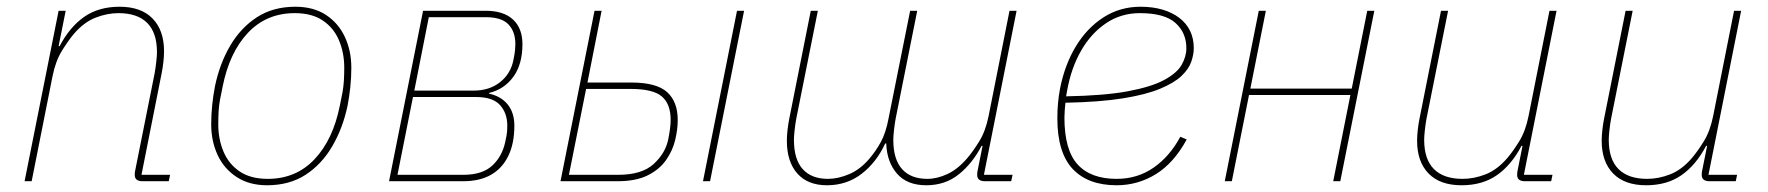

<svg xmlns="http://www.w3.org/2000/svg" viewBox="-20 -538 5249 570"><path d="M74 0H53L154 -506H175L154 -401H157Q187 -458 230 -488Q273 -518 335 -518Q399 -518 433 -483Q467 -448 467 -386Q467 -371 465 -353.5Q463 -336 460 -321L400 -19H485L481 0H403Q392 0 386 -4.5Q380 -9 380 -19Q380 -24 380.5 -27.5Q381 -31 382 -35L439 -320Q442 -337 444 -355Q446 -373 446 -383Q446 -441 417 -470Q388 -499 332 -499Q298 -499 263.5 -485.5Q229 -472 199 -437Q183 -418 164 -387.5Q145 -357 136 -312Z M773 12Q720 12 682.5 -12.5Q645 -37 626 -78Q607 -119 607 -169Q607 -198 610 -226.5Q613 -255 618 -281Q632 -349 663.5 -402.5Q695 -456 743 -487Q791 -518 857 -518Q911 -518 948 -493.5Q985 -469 1004 -428Q1023 -387 1023 -337Q1023 -308 1020 -279.5Q1017 -251 1012 -225Q998 -158 966.5 -104Q935 -50 887 -19Q839 12 773 12ZM775 -7Q859 -7 914 -65.5Q969 -124 989 -225L997 -265Q1000 -282 1001 -300Q1002 -318 1002 -337Q1002 -381 986.5 -418Q971 -455 938.5 -477Q906 -499 855 -499Q771 -499 716 -440.5Q661 -382 641 -281L633 -241Q630 -225 629 -207Q628 -189 628 -169Q628 -125 643.5 -88Q659 -51 691.5 -29Q724 -7 775 -7Z M1135 0 1236 -506H1422Q1475 -506 1503 -480Q1531 -454 1531 -407Q1531 -347 1504 -310Q1477 -273 1432 -262V-260Q1468 -252 1487.5 -227.5Q1507 -203 1507 -165Q1507 -112 1489 -75Q1471 -38 1437.5 -19Q1404 0 1355 0ZM1160 -19H1355Q1412 -19 1441.5 -46.5Q1471 -74 1480 -117Q1485 -139 1485.5 -149Q1486 -159 1486 -165Q1486 -202 1464.5 -226Q1443 -250 1393 -250H1206ZM1210 -269H1386Q1433 -269 1464.5 -294Q1496 -319 1504 -359Q1508 -378 1509 -389Q1510 -400 1510 -407Q1510 -444 1489.5 -465.5Q1469 -487 1422 -487H1253Z M1644 0 1745 -506H1766L1724 -293H1854Q1929 -293 1960.5 -264.5Q1992 -236 1992 -182Q1992 -154 1984.5 -122.5Q1977 -91 1957.5 -63Q1938 -35 1903 -17.5Q1868 0 1813 0ZM1669 -19H1815Q1886 -19 1921 -51.5Q1956 -84 1964 -125Q1967 -140 1969 -155Q1971 -170 1971 -182Q1971 -229 1945 -251.5Q1919 -274 1852 -274H1720ZM2067 0 2168 -506H2189L2088 0Z M2435 12Q2378 12 2347 -23Q2316 -58 2316 -120Q2316 -135 2318 -152.5Q2320 -170 2323 -185L2387 -506H2408L2344 -186Q2341 -170 2339 -151.5Q2337 -133 2337 -123Q2337 -65 2363 -36Q2389 -7 2438 -7Q2468 -7 2501 -21Q2534 -35 2561 -67Q2580 -89 2595 -116.5Q2610 -144 2618 -187L2682 -506H2703L2639 -186Q2636 -170 2634 -151.5Q2632 -133 2632 -123Q2632 -65 2658 -36Q2684 -7 2733 -7Q2762 -7 2793 -21.5Q2824 -36 2852 -69Q2869 -89 2887.5 -119Q2906 -149 2915 -194L2977 -506H2998L2901 -19H2986L2982 0H2904Q2893 0 2887 -4.5Q2881 -9 2881 -19Q2881 -24 2881.5 -27.5Q2882 -31 2883 -35L2897 -105H2894Q2867 -53 2826.5 -20.5Q2786 12 2730 12Q2673 12 2643 -22.5Q2613 -57 2611 -112H2608Q2582 -56 2538 -22Q2494 12 2435 12Z M3295 12Q3210 12 3164.5 -36.5Q3119 -85 3119 -187Q3119 -210 3121 -232Q3123 -254 3127 -275Q3141 -346 3174 -400.5Q3207 -455 3256 -486.5Q3305 -518 3366 -518Q3402 -518 3431 -509.5Q3460 -501 3481 -485Q3502 -469 3513 -446.5Q3524 -424 3524 -395Q3524 -376 3516.5 -354.5Q3509 -333 3487.5 -312.5Q3466 -292 3424 -274.5Q3382 -257 3313.5 -246Q3245 -235 3143 -233Q3142 -226 3141 -211.5Q3140 -197 3140 -189Q3140 -93 3179 -50Q3218 -7 3295 -7Q3357 -7 3405 -40.5Q3453 -74 3484 -132L3503 -124Q3465 -54 3411.5 -21Q3358 12 3295 12ZM3364 -499Q3308 -499 3263.5 -469Q3219 -439 3189.5 -387.5Q3160 -336 3148 -269L3145 -252Q3258 -254 3328 -267Q3398 -280 3436 -300.5Q3474 -321 3488 -345.5Q3502 -370 3502 -395Q3502 -441 3469.5 -470Q3437 -499 3364 -499Z M3616 0 3717 -506H3738L3692 -275H3993L4039 -506H4060L3959 0H3938L3989 -256H3688L3637 0Z M4258 -506H4279L4215 -186Q4212 -170 4210 -151.5Q4208 -133 4208 -123Q4208 -65 4237 -36Q4266 -7 4322 -7Q4356 -7 4390.5 -20.5Q4425 -34 4455 -69Q4472 -89 4490.5 -119Q4509 -149 4518 -194L4580 -506H4601L4504 -19H4589L4585 0H4507Q4496 0 4490 -4.5Q4484 -9 4484 -19Q4484 -24 4484.5 -27.5Q4485 -31 4486 -35L4500 -105H4497Q4467 -48 4424 -18Q4381 12 4319 12Q4255 12 4221 -23Q4187 -58 4187 -120Q4187 -135 4189 -152.5Q4191 -170 4194 -185Z M4806 -506H4827L4763 -186Q4760 -170 4758 -151.5Q4756 -133 4756 -123Q4756 -65 4785 -36Q4814 -7 4870 -7Q4904 -7 4938.5 -20.5Q4973 -34 5003 -69Q5020 -89 5038.5 -119Q5057 -149 5066 -194L5128 -506H5149L5052 -19H5137L5133 0H5055Q5044 0 5038 -4.5Q5032 -9 5032 -19Q5032 -24 5032.5 -27.5Q5033 -31 5034 -35L5048 -105H5045Q5015 -48 4972 -18Q4929 12 4867 12Q4803 12 4769 -23Q4735 -58 4735 -120Q4735 -135 4737 -152.5Q4739 -170 4742 -185Z"/></svg>

Font: IBM Plex Sans Thin
Style: Italic
Weight: 250
Italic angle: -11.31°
Designer: Mike Abbink, Paul van der Laan, Pieter van Rosmalen
Foundry: Bold Monday
Version: Version 3.201